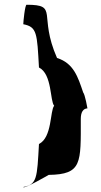

<svg xmlns="http://www.w3.org/2000/svg" viewBox="-20 -740 424 808"><path d="M78 47C78 58 185 -4 185 -4C326 -6 320 -54 320 -240C320 -268 330 -283 348 -284C348 -284 338 -342 330 -351C308 -416 290 -474 220 -496C140 -678 229 -720 92 -720C85 -720 78 -648 78 -638C136 -627 136 -600 144 -456C200 -428 190 -314 208 -295C190 -274 200 -162 144 -134C136 10 136 36 78 47Z"/></svg>

Font: Ampere
Style: SCSuExt
Weight: 400
Version: Version 1